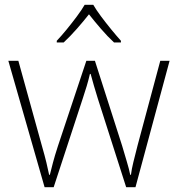

<svg xmlns="http://www.w3.org/2000/svg" viewBox="-20 -784 746 805"><path d="M390 -371Q381 -400 374 -424Q367 -448 360 -474H357Q351 -448 343.5 -423Q336 -398 327 -371L205 1H167L15 -529H57L155 -175Q168 -130 174.5 -102.5Q181 -75 186 -51H189Q195 -75 202 -102Q209 -129 223 -172L342 -529H378L492 -173Q503 -135 512 -105.5Q521 -76 526 -51H529Q532 -75 539 -103.5Q546 -132 557 -175L652 -529H691L548 1H509ZM371 -764Q383 -743 403.5 -715.5Q424 -688 446.5 -660.5Q469 -633 487 -613V-606H458Q431 -631 403 -663.5Q375 -696 353 -724Q331 -696 302.5 -663.5Q274 -631 247 -606H218V-613Q237 -633 259.5 -660.5Q282 -688 302.5 -715.5Q323 -743 335 -764Z"/></svg>

Font: Noto Sans Bengali ExtraLight
Style: Regular
Weight: 200
Designer: Jelle Bosma - Monotype Design Team
Foundry: Monotype Imaging Inc.
Version: Version 2.003; ttfautohint (v1.8.4.7-5d5b)